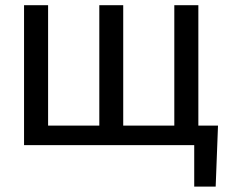

<svg xmlns="http://www.w3.org/2000/svg" viewBox="-20 -548 867 725"><path d="M161.6 -528.3V-73.7H355V-528.3H445.3V-73.7H638.2V-528.3H729V-73.7H803.2L794.4 156.7H713.4V0H70.8V-528.3Z"/></svg>

Font: Roboto
Style: Regular
Weight: 400
Designer: Google
Version: Version 2.134; 2016; ttfautohint (v1.6)